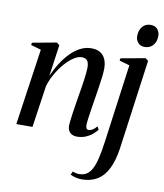

<svg xmlns="http://www.w3.org/2000/svg" viewBox="-101 -794 964 1129"><g transform="rotate(10 381.0 -229.5)"><path d="M171.5 -312.5Q189 -353.5 212.2 -390.2Q235.5 -427 263.2 -455.2Q291 -483.5 322.2 -499.5Q353.5 -515.5 387 -515.5Q434.5 -515.5 458.2 -487.8Q482 -460 482 -412.5Q482 -393 478.8 -364.2Q475.5 -335.5 470.2 -301.5Q465 -267.5 459.5 -232Q454.5 -199.5 449.2 -167Q444 -134.5 440.5 -108.5Q437 -82.5 436.5 -68Q436.5 -52.5 440.8 -46Q445 -39.5 454.5 -39.5Q464 -39.5 476 -46.2Q488 -53 502.5 -69.5L512 -51.5Q501 -36 483.5 -21.8Q466 -7.5 443 1.8Q420 11 390 11Q376.5 11 364.2 5.2Q352 -0.5 344.2 -13Q336.5 -25.5 336.5 -46.5Q336.5 -56 338.8 -75.5Q341 -95 344.8 -120.5Q348.5 -146 353 -174.2Q357.5 -202.5 362 -230Q366.5 -256 370.5 -281.2Q374.5 -306.5 377.5 -328.8Q380.5 -351 382.2 -369Q384 -387 384 -398.5Q384 -417.5 379.8 -429.8Q375.5 -442 365.8 -448Q356 -454 340 -454Q319 -454 293.2 -437.2Q267.5 -420.5 242.2 -391.8Q217 -363 195.8 -326.5Q174.5 -290 162.5 -250L126 0H29.5L95.5 -455.5L34.5 -473L37 -487L181 -513.5L198 -500.5ZM655 32.5Q644 109.5 619.5 158.2Q595 207 556.2 230.2Q517.5 253.5 465 253.5Q444.5 253.5 426.5 248.8Q408.5 244 396 237.5L404.5 217.5Q412.5 220.5 423 223Q433.5 225.5 443.5 225.5Q470 225.5 488.5 213.5Q507 201.5 520.2 176.2Q533.5 151 543 110Q552.5 69 560.5 11L624 -455.5L563 -473L565 -487L711 -513.5L728 -500.5ZM693 -577.5Q667.5 -577.5 653.5 -594Q639.5 -610.5 639.5 -632.5Q639.5 -668 657.8 -689.8Q676 -711.5 706.5 -711.5Q734.5 -711.5 748.2 -694.5Q762 -677.5 762 -655.5Q762 -621 743.5 -599.2Q725 -577.5 693 -577.5Z"/></g></svg>

Font: Merriweather 144pt
Style: Italic
Weight: 400
Italic angle: -7.8°
Version: Version 2.101